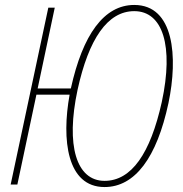

<svg xmlns="http://www.w3.org/2000/svg" viewBox="-20 -745 737 775"><path d="M23 0H50L127 -363H261C228 -181 250 10 402 10C525 10 613 -109 660 -329C699 -515 683 -725 522 -725C400 -725 314 -606 266 -388H132L201 -714H175ZM402 -15C288 -15 245 -158 293 -382C338 -588 414 -700 522 -700C637 -700 682 -560 633 -333C587 -126 511 -15 402 -15Z"/></svg>

Font: Noto Sans Condensed Thin
Style: Italic
Weight: 100
Width: 3
Italic angle: -12°
Designer: Monotype Design Team
Foundry: Monotype Imaging Inc.
Version: Version 2.013